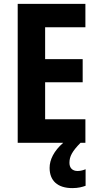

<svg xmlns="http://www.w3.org/2000/svg" viewBox="-20 -734 504 987"><path d="M337 103C337 70 351 44 394 0H419V-121H212V-311H405V-430H212V-594H419V-714H71V0H305C257 42 235 87 235 129C235 195 276 233 352 233C382 233 404 227 420 221V136C410 140 396 145 379 145C352 145 337 129 337 103Z"/></svg>

Font: Noto Sans Georgian Condensed Bold
Style: Regular
Weight: 700
Width: 3
Designer: Monotype Design Team, Akaki Razmadze
Foundry: Google LLC
Version: Version 2.005